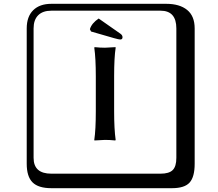

<svg xmlns="http://www.w3.org/2000/svg" viewBox="-20 -774 1140 1006"><path d="M482 -374Q482 -468 474 -524L476 -527Q504 -524 530 -524L585 -527L586 -524Q578 -472 578 -374V-191Q578 -97 586 -41L584 -38Q556 -41 530 -41L475 -38L474 -41Q482 -94 482 -191ZM249 -718Q204 -718 180 -694Q156 -670 156 -625V53Q156 136 249 136H821Q866 136 885 117Q904 98 904 53V-625Q904 -718 821 -718ZM1000 84Q1000 153 973.5 182.5Q947 212 881 212H249Q181 212 150.5 181.5Q120 151 120 84V-625Q120 -687 154 -720.5Q188 -754 249 -754H851Q921 -754 960.5 -722Q1000 -690 1000 -625ZM497 -677 610 -598Q622 -590 622 -579Q622 -567 610 -567Q603 -567 578 -574L457 -609L451 -621Q460 -652 497 -677Z"/></svg>

Font: Libertinus Keyboard
Style: Regular
Weight: 700
Designer: Philipp H. Poll
Foundry: Khaled Hosny
Version: Version 6.7